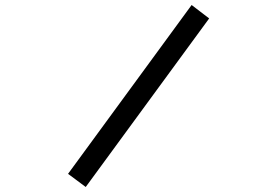

<svg xmlns="http://www.w3.org/2000/svg" viewBox="-20 -746 1068 766"><path d="M322 0 814.5 -672.5 744.5 -726 251.5 -52.5Z"/></svg>

Font: Eudonet
Style: Bold
Weight: 700
Designer: Mikhail Sharanda
Foundry: Mikhail Sharanda
Version: Version 4.503;Glyphs 3.1.2 (3151)